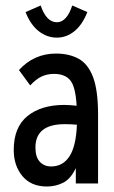

<svg xmlns="http://www.w3.org/2000/svg" viewBox="-20 -668 415 699"><path d="M151 11Q93 11 61.5 -27Q30 -65 30 -122Q30 -205 80 -245.5Q130 -286 214 -286Q233 -286 259 -283Q255 -353 235.5 -376Q216 -399 177 -399Q152 -399 131.5 -389.5Q111 -380 90 -357L49 -413Q104 -473 184 -473Q231 -473 265.5 -454.5Q300 -436 318.5 -388Q337 -340 337 -251V0H256V-56Q237 -16 209.5 -2.5Q182 11 151 11ZM109 -131Q109 -96 125 -79Q141 -62 166 -62Q209 -62 233 -99Q257 -136 260 -214Q238 -216 216 -216Q109 -216 109 -131ZM243 -648 298 -624Q280 -578 251 -554.5Q222 -531 187 -531Q151 -531 121 -554.5Q91 -578 73 -624L128 -648Q149 -587 187 -587Q223 -587 243 -648Z"/></svg>

Font: Inconsolata Condensed SemiBold
Style: Regular
Weight: 600
Width: 3
Monospace: yes
Designer: Raph Levien, Cyreal, Brenton Simpson
Foundry: Raph Levien, Cyreal, Google
Version: Version 3.100; ttfautohint (v1.8.4.7-5d5b)